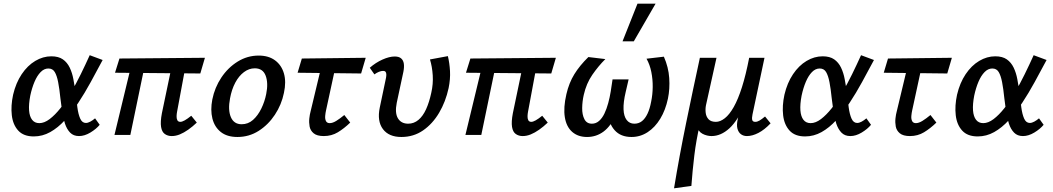

<svg xmlns="http://www.w3.org/2000/svg" viewBox="-20 -731 5704 1040"><path d="M163 8Q108 8 79 -23.5Q50 -55 44 -106.5Q38 -158 51 -218Q66 -282 97.5 -329Q129 -376 171 -401Q213 -426 258 -426Q297 -426 320.5 -409.5Q344 -393 357.5 -365Q371 -337 377.5 -302Q384 -267 389 -231Q394 -188 399 -150Q404 -112 414.5 -88.5Q425 -65 445 -65Q456 -65 469 -72Q482 -79 495 -90L520 -55Q501 -32 469.5 -13Q438 6 408 6Q378 6 360 -12.5Q342 -31 332 -61Q322 -91 316.5 -127.5Q311 -164 307 -200Q302 -250 295 -286Q288 -322 276.5 -341Q265 -360 242 -360Q219 -360 200 -340.5Q181 -321 167 -288Q153 -255 144 -213Q135 -166 137.5 -133Q140 -100 154 -82Q168 -64 193 -64Q220 -64 249 -86Q278 -108 307 -144.5Q336 -181 364 -229Q392 -277 417.5 -329Q443 -381 466 -432L536 -406Q504 -346 471.5 -286.5Q439 -227 404 -174Q369 -121 331.5 -80Q294 -39 252 -15.5Q210 8 163 8Z M910 6Q889 6 873 -5Q857 -16 852.5 -43.5Q848 -71 857 -118L918 -410H992L939 -125Q937 -115 936.5 -102Q936 -89 940.5 -80Q945 -71 957 -71Q966 -71 980.5 -79Q995 -87 1016 -104L1046 -67Q1023 -45 999.5 -28.5Q976 -12 954 -3Q932 6 910 6ZM600 0 699 -410H771L686 0ZM1065 -333 603 -337 627 -414 1090 -418Z M1266 11Q1210 11 1176 -16Q1142 -43 1130.5 -89Q1119 -135 1130 -192Q1143 -257 1179 -311Q1215 -365 1267.5 -397.5Q1320 -430 1381 -430Q1435 -430 1470 -404Q1505 -378 1518 -333Q1531 -288 1518 -228Q1505 -164 1469 -109.5Q1433 -55 1381 -22Q1329 11 1266 11ZM1289 -58Q1324 -58 1350.5 -81.5Q1377 -105 1395.5 -143Q1414 -181 1422 -222Q1434 -281 1419 -321Q1404 -361 1360 -361Q1329 -361 1301.5 -340.5Q1274 -320 1254.5 -283.5Q1235 -247 1226 -198Q1214 -135 1230.5 -96.5Q1247 -58 1289 -58Z M1734 6Q1697 6 1679 -9Q1661 -24 1657 -46Q1653 -68 1655.5 -90Q1658 -112 1662 -126L1730 -410H1806L1746 -133Q1743 -120 1741.5 -103.5Q1740 -87 1745.5 -75.5Q1751 -64 1766 -64Q1782 -64 1802 -76.5Q1822 -89 1845 -108L1877 -67Q1844 -35 1810 -14.5Q1776 6 1734 6ZM1592 -337 1615 -414 1961 -418 1936 -333Z M2154 11Q2086 11 2054 -32Q2022 -75 2037 -148L2071 -310Q2073 -321 2072.5 -329.5Q2072 -338 2068 -342.5Q2064 -347 2055 -347Q2045 -347 2032.5 -342Q2020 -337 2008 -328L1983 -364Q2015 -392 2052 -408.5Q2089 -425 2118 -425Q2141 -425 2153 -414.5Q2165 -404 2167.5 -385.5Q2170 -367 2165 -342L2129 -174Q2118 -119 2135.5 -90Q2153 -61 2191 -61Q2222 -61 2246.5 -81.5Q2271 -102 2288 -139.5Q2305 -177 2316 -228Q2327 -276 2324 -323Q2321 -370 2309 -409L2406 -427Q2415 -390 2417.5 -346.5Q2420 -303 2410 -254Q2394 -180 2358.5 -120Q2323 -60 2271.5 -24.5Q2220 11 2154 11Z M2811 6Q2790 6 2774 -5Q2758 -16 2753.5 -43.5Q2749 -71 2758 -118L2819 -410H2893L2840 -125Q2838 -115 2837.5 -102Q2837 -89 2841.5 -80Q2846 -71 2858 -71Q2867 -71 2881.5 -79Q2896 -87 2917 -104L2947 -67Q2924 -45 2900.5 -28.5Q2877 -12 2855 -3Q2833 6 2811 6ZM2501 0 2600 -410H2672L2587 0ZM2966 -333 2504 -337 2528 -414 2991 -418Z M3160 11Q3111 11 3079.5 -16.5Q3048 -44 3039.5 -96Q3031 -148 3048 -221Q3062 -282 3091 -329Q3120 -376 3167 -422L3259 -411Q3221 -373 3188.5 -326Q3156 -279 3142 -217Q3134 -182 3133.5 -146Q3133 -110 3145.5 -85.5Q3158 -61 3186 -61Q3208 -61 3225 -76Q3242 -91 3254 -116Q3266 -141 3274.5 -172.5Q3283 -204 3288 -235L3298 -301H3385L3369 -232Q3356 -177 3357.5 -139Q3359 -101 3374.5 -81Q3390 -61 3416 -61Q3440 -61 3457.5 -75Q3475 -89 3487.5 -115.5Q3500 -142 3507 -180Q3515 -218 3515.5 -259.5Q3516 -301 3508 -341Q3500 -381 3482 -413L3576 -424Q3601 -367 3605 -308.5Q3609 -250 3598 -197Q3585 -135 3556.5 -88Q3528 -41 3488 -15Q3448 11 3401 11Q3342 11 3309.5 -25.5Q3277 -62 3275 -117L3316 -109Q3289 -48 3249.5 -18.5Q3210 11 3160 11ZM3352 -507 3433 -711H3531L3413 -507Z M3631 289Q3660 113 3696.5 -65Q3733 -243 3771 -418H3861L3804 -161Q3800 -141 3802.5 -120Q3805 -99 3818 -85Q3831 -71 3858 -71Q3881 -71 3906 -90.5Q3931 -110 3954.5 -151.5Q3978 -193 3999 -259Q4020 -325 4038 -418H4088Q4057 -265 4017 -171.5Q3977 -78 3931 -36Q3885 6 3834 6Q3823 6 3810 3Q3797 0 3785 -6.5Q3773 -13 3765.5 -23.5Q3758 -34 3757 -49L3770 -53Q3751 28 3741 110.5Q3731 193 3725 276ZM4026 6Q4007 6 3993.5 -4Q3980 -14 3974.5 -34Q3969 -54 3976 -85L4048 -418H4121L4056 -111Q4052 -92 4054.5 -81.5Q4057 -71 4071 -71Q4082 -71 4094 -78Q4106 -85 4124 -100L4154 -63Q4121 -28 4088 -11Q4055 6 4026 6Z M4341 8Q4286 8 4257 -23.5Q4228 -55 4222 -106.5Q4216 -158 4229 -218Q4244 -282 4275.5 -329Q4307 -376 4349 -401Q4391 -426 4436 -426Q4475 -426 4498.5 -409.5Q4522 -393 4535.5 -365Q4549 -337 4555.5 -302Q4562 -267 4567 -231Q4572 -188 4577 -150Q4582 -112 4592.5 -88.5Q4603 -65 4623 -65Q4634 -65 4647 -72Q4660 -79 4673 -90L4698 -55Q4679 -32 4647.5 -13Q4616 6 4586 6Q4556 6 4538 -12.5Q4520 -31 4510 -61Q4500 -91 4494.5 -127.5Q4489 -164 4485 -200Q4480 -250 4473 -286Q4466 -322 4454.5 -341Q4443 -360 4420 -360Q4397 -360 4378 -340.5Q4359 -321 4345 -288Q4331 -255 4322 -213Q4313 -166 4315.5 -133Q4318 -100 4332 -82Q4346 -64 4371 -64Q4398 -64 4427 -86Q4456 -108 4485 -144.5Q4514 -181 4542 -229Q4570 -277 4595.5 -329Q4621 -381 4644 -432L4714 -406Q4682 -346 4649.5 -286.5Q4617 -227 4582 -174Q4547 -121 4509.5 -80Q4472 -39 4430 -15.5Q4388 8 4341 8Z M4909 6Q4872 6 4854 -9Q4836 -24 4832 -46Q4828 -68 4830.5 -90Q4833 -112 4837 -126L4905 -410H4981L4921 -133Q4918 -120 4916.5 -103.5Q4915 -87 4920.5 -75.5Q4926 -64 4941 -64Q4957 -64 4977 -76.5Q4997 -89 5020 -108L5052 -67Q5019 -35 4985 -14.5Q4951 6 4909 6ZM4767 -337 4790 -414 5136 -418 5111 -333Z M5276 8Q5221 8 5192 -23.5Q5163 -55 5157 -106.5Q5151 -158 5164 -218Q5179 -282 5210.5 -329Q5242 -376 5284 -401Q5326 -426 5371 -426Q5410 -426 5433.5 -409.5Q5457 -393 5470.5 -365Q5484 -337 5490.5 -302Q5497 -267 5502 -231Q5507 -188 5512 -150Q5517 -112 5527.5 -88.5Q5538 -65 5558 -65Q5569 -65 5582 -72Q5595 -79 5608 -90L5633 -55Q5614 -32 5582.5 -13Q5551 6 5521 6Q5491 6 5473 -12.5Q5455 -31 5445 -61Q5435 -91 5429.5 -127.5Q5424 -164 5420 -200Q5415 -250 5408 -286Q5401 -322 5389.5 -341Q5378 -360 5355 -360Q5332 -360 5313 -340.5Q5294 -321 5280 -288Q5266 -255 5257 -213Q5248 -166 5250.5 -133Q5253 -100 5267 -82Q5281 -64 5306 -64Q5333 -64 5362 -86Q5391 -108 5420 -144.5Q5449 -181 5477 -229Q5505 -277 5530.5 -329Q5556 -381 5579 -432L5649 -406Q5617 -346 5584.5 -286.5Q5552 -227 5517 -174Q5482 -121 5444.5 -80Q5407 -39 5365 -15.5Q5323 8 5276 8Z"/></svg>

Font: Ysabeau Infant SemiBold
Style: Italic
Weight: 600
Italic angle: -12°
Designer: Christian Thalmann (Catharsis Fonts)
Version: Version 2.002; featfreeze: ss01,ss02,lnum